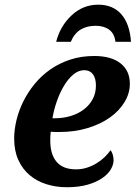

<svg xmlns="http://www.w3.org/2000/svg" viewBox="-20 -783 575 813"><path d="M301.8 -65.9Q326.2 -65.9 348.1 -73Q370.1 -80.1 388.9 -91.6Q407.7 -103 422.6 -117.4Q437.5 -131.8 448.2 -147Q454.1 -139.6 457.5 -128.2Q460.9 -116.7 460.9 -104Q460.9 -85.9 449.2 -65.9Q437.5 -45.9 413.3 -29.1Q389.2 -12.2 351.8 -1.2Q314.5 9.8 263.2 9.8Q217.3 9.8 176.8 -2.9Q136.2 -15.6 105.7 -41.3Q75.2 -66.9 57.6 -105.7Q40 -144.5 40 -196.8Q40 -233.9 49.8 -274.4Q59.6 -314.9 78.9 -353.8Q98.1 -392.6 126.7 -427.5Q155.3 -462.4 192.9 -488.8Q230.5 -515.1 277.1 -530.5Q323.7 -545.9 378.9 -545.9Q450.7 -545.9 490.2 -514.9Q529.8 -483.9 529.8 -428.2Q529.8 -387.7 507.3 -350.6Q484.9 -313.5 445.3 -285.4Q405.8 -257.3 351.1 -240.7Q296.4 -224.1 231.9 -224.1Q223.6 -224.1 213.9 -224.1Q204.1 -224.1 194.8 -225.1Q193.4 -215.3 193.1 -205.3Q192.9 -195.3 192.9 -187Q192.9 -128.9 220 -97.4Q247.1 -65.9 301.8 -65.9ZM336.9 -485.8Q312.5 -485.8 290.5 -467.5Q268.6 -449.2 251 -419.9Q233.4 -390.6 220.7 -354.2Q208 -317.9 202.1 -282.2H210.9Q248 -282.2 280 -292Q312 -301.8 335.7 -320.1Q359.4 -338.4 372.8 -363.8Q386.2 -389.2 386.2 -420.9Q386.2 -451.7 373.3 -468.8Q360.4 -485.8 336.9 -485.8ZM217.8 -606Q234.9 -672.9 283.2 -718Q331.5 -763.2 396 -763.2Q458 -763.2 493.7 -722.7Q529.3 -682.1 534.7 -606H468.8Q464.8 -640.6 442.4 -657.2Q419.9 -673.8 384.8 -673.8Q348.6 -673.8 321.8 -658Q294.9 -642.1 279.8 -606Z"/></svg>

Font: Droid Serif
Style: Bold Italic
Weight: 700
Italic angle: -12°
Designer: Monotype Design team
Foundry: Monotype Imaging Inc.
Version: Version 1.03